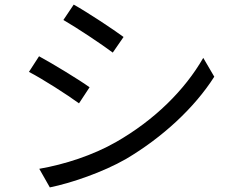

<svg xmlns="http://www.w3.org/2000/svg" viewBox="-20 -788 1040 836"><path d="M301 -768 256 -701C315 -667 423 -595 471 -559L518 -627C475 -659 360 -735 301 -768ZM151 -53 197 28C290 9 428 -38 529 -96C688 -190 827 -319 913 -454L865 -536C784 -395 652 -265 486 -170C385 -112 261 -72 151 -53ZM150 -543 106 -475C166 -444 275 -374 324 -338L370 -408C326 -440 209 -511 150 -543Z"/></svg>

Font: GenYoGothic2 TW R
Style: Regular
Weight: 400
Version: Version 2.100;PS 2.1;hotconv 16.6.51;makeotf.lib2.5.65220 DE